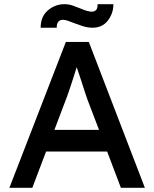

<svg xmlns="http://www.w3.org/2000/svg" viewBox="-20 -901 740 921"><path d="M25 0 296 -700H406L675 0H560L494 -174H201L135 0ZM294 -418 241 -278H455L400 -422Q397 -429 388 -457Q379 -485 368 -519Q357 -553 348 -579Q340 -553 330 -522Q320 -491 310.5 -463Q301 -435 294 -418ZM424 -768Q401 -768 377.5 -775.5Q354 -783 333 -791Q316 -798 304 -802Q292 -806 282 -806Q252 -806 252 -768H175Q175 -822 210 -851.5Q245 -881 289 -881Q310 -881 330 -874Q350 -867 369 -859Q383 -853 396.5 -849Q410 -845 419 -845Q450 -845 448 -881H524Q524 -837 497.5 -802.5Q471 -768 424 -768Z"/></svg>

Font: Readex Pro
Style: Regular
Weight: 400
Designer: Bonnie Shaver-Troup, Thomas Jockin
Foundry: Lexend
Version: Version 1.204; ttfautohint (v1.8.4.7-5d5b)